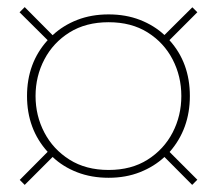

<svg xmlns="http://www.w3.org/2000/svg" viewBox="-20 -655 610 540"><path d="M49.5 -135 35.5 -149 114 -228Q56 -292 56 -385Q56 -478 114 -542L35 -620.5L49.5 -635L128 -556Q157.5 -583.5 197.2 -599Q237 -614.5 285.5 -614.5Q334 -614.5 373.8 -599Q413.5 -583.5 442.5 -556.5L521 -634.5L535 -620.5L456.5 -542Q514 -478.5 514 -385Q514 -292.5 457 -227.5L535 -149.5L520.5 -135L442.5 -213.5Q413.5 -186.5 373.8 -170.8Q334 -155 285.5 -155Q237 -155 197 -170.5Q157 -186 128 -213.5ZM285.5 -177Q349.5 -177 395.2 -206Q441 -235 465.5 -282.2Q490 -329.5 490 -385Q490 -440.5 465.5 -487.8Q441 -535 395.2 -563.8Q349.5 -592.5 285.5 -592.5Q221.5 -592.5 175.5 -563.8Q129.5 -535 104.8 -487.8Q80 -440.5 80 -385Q80 -329.5 104.8 -282.2Q129.5 -235 175.5 -206Q221.5 -177 285.5 -177Z"/></svg>

Font: Bodoni Moda 11pt Black
Style: Regular
Weight: 900
Designer: Owen Earl
Foundry: indestructible type
Version: Version 2.004